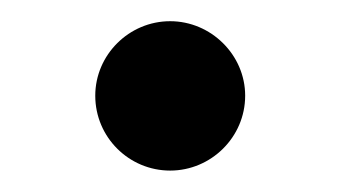

<svg xmlns="http://www.w3.org/2000/svg" viewBox="-20 -155 323 182"><path d="M141.3 6.7C180 6.7 212.4 -24.9 212.4 -64.3C212.4 -103 180 -134.9 141.3 -134.9C102.3 -134.9 70.3 -103 70.3 -64.3C70.3 -24.9 102.3 6.7 141.3 6.7Z"/></svg>

Font: Margiela Sans Medium
Style: Regular
Weight: 500
Designer: Stefan Endress, Andreas Faust
Version: Version 1.100;FEAKit 1.0